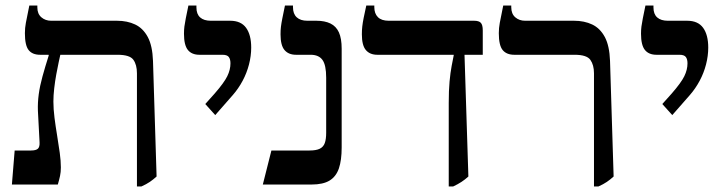

<svg xmlns="http://www.w3.org/2000/svg" viewBox="-20 -667 2627 694"><path d="M475 7V-402Q475 -433 462 -451Q449 -469 405 -469H125Q97 -469 83.5 -486Q70 -503 70 -547Q70 -566 73.5 -584.5Q77 -603 86 -647H115V-640Q115 -617 129.5 -604.5Q144 -592 165 -592H403Q440 -592 468.5 -578.5Q497 -565 514 -533.5Q531 -502 533 -447L546 -29Q534 -18 521.5 -9.5Q509 -1 491 7ZM23 0 33 -123H92Q110 -123 117 -129.5Q124 -136 123 -153L117 -267Q116 -296 120 -326Q124 -356 133.5 -390.5Q143 -425 156 -466V-496H198V-469Q196 -460 192 -441.5Q188 -423 183.5 -398.5Q179 -374 176 -348Q173 -322 173 -300Q173 -273 177 -241.5Q181 -210 186.5 -177Q192 -144 196 -114.5Q200 -85 200 -62Q200 -45 197 -31Q194 -17 189 0Z M758 -251 722 -291 756 -329Q790 -368 801.5 -391.5Q813 -415 813 -438Q813 -453 807 -461Q801 -469 784 -469H701Q673 -469 659 -486.5Q645 -504 645 -545Q645 -559 646.5 -571Q648 -583 651.5 -600.5Q655 -618 661 -647H690V-640Q690 -616 703.5 -604Q717 -592 742 -592H812Q851 -592 869.5 -566.5Q888 -541 888 -495Q888 -465 880 -434Q872 -403 857 -375Q842 -347 822 -324Z M930 0 961 -123H1099Q1123 -123 1136 -129.5Q1149 -136 1154 -150Q1159 -164 1159 -187V-386Q1159 -432 1145.5 -450.5Q1132 -469 1103 -469H1050Q1023 -469 1008.5 -486Q994 -503 994 -543Q994 -558 995.5 -570.5Q997 -583 1000.5 -600.5Q1004 -618 1010 -647H1039V-641Q1039 -617 1052.5 -604.5Q1066 -592 1091 -592H1124Q1154 -592 1174.5 -582Q1195 -572 1205 -550Q1215 -528 1215 -491V-134Q1215 -88 1205 -58.5Q1195 -29 1171.5 -14.5Q1148 0 1106 0Z M1602 7V-295Q1602 -340 1605 -372.5Q1608 -405 1612.5 -428.5Q1617 -452 1620 -467V-469H1344Q1317 -469 1302.5 -486Q1288 -503 1288 -543Q1288 -558 1289.5 -571.5Q1291 -585 1294.5 -602.5Q1298 -620 1304 -647H1333V-641Q1333 -618 1346 -605Q1359 -592 1385 -592H1694Q1711 -592 1718 -584.5Q1725 -577 1725 -557V-469H1659L1673 -29Q1661 -18 1648 -9.5Q1635 -1 1618 7Z M2127 7V-402Q2127 -432 2114 -450.5Q2101 -469 2057 -469H1839Q1811 -469 1797 -486Q1783 -503 1783 -547Q1783 -566 1786.5 -584.5Q1790 -603 1799 -647H1828V-641Q1828 -617 1842.5 -604.5Q1857 -592 1878 -592H2055Q2092 -592 2120.5 -578.5Q2149 -565 2166 -533.5Q2183 -502 2185 -447L2198 -29Q2186 -18 2173.5 -9.5Q2161 -1 2143 7Z M2410 -251 2374 -291 2408 -329Q2442 -368 2453.5 -391.5Q2465 -415 2465 -438Q2465 -453 2459 -461Q2453 -469 2436 -469H2353Q2325 -469 2311 -486.5Q2297 -504 2297 -545Q2297 -559 2298.5 -571Q2300 -583 2303.5 -600.5Q2307 -618 2313 -647H2342V-640Q2342 -616 2355.5 -604Q2369 -592 2394 -592H2464Q2503 -592 2521.5 -566.5Q2540 -541 2540 -495Q2540 -465 2532 -434Q2524 -403 2509 -375Q2494 -347 2474 -324Z"/></svg>

Font: Noto Serif Hebrew Medium
Style: Regular
Weight: 500
Version: Version 2.003